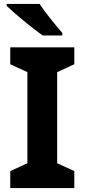

<svg xmlns="http://www.w3.org/2000/svg" viewBox="-20 -954 429 974"><path d="M181 -934H14V-924C52 -887 146 -809 197 -774H296V-787C264 -824 210 -889 181 -934ZM357 0V-86L270 -126V-588L357 -628V-714H32V-628L119 -588V-126L32 -86V0Z"/></svg>

Font: Noto Traditional Nushu
Style: Bold
Weight: 700
Designer: LIU Zhao
Foundry: LiuZhao Studio
Version: Version 2.003